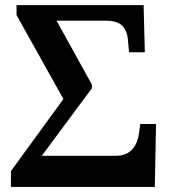

<svg xmlns="http://www.w3.org/2000/svg" viewBox="-20 -734 675 754"><path d="M433.1 -122.1Q456.5 -122.1 473.1 -129.2Q489.7 -136.2 500.7 -148.9Q511.7 -161.6 518.1 -179Q524.4 -196.3 526.9 -216.8L530.8 -247.1H592.8L587.9 0H22.9V-62L229 -345.2L44.9 -674.8V-713.9H543.9L548.8 -528.8H486.8L481.9 -582Q478.5 -615.2 458.7 -634Q439 -652.8 394 -652.8H202.1L340.8 -401.9V-387.2L144 -122.1Z"/></svg>

Font: Droids
Style: b
Weight: 700
Foundry: Ascender Corporation
Version: Version 1.00 build 113